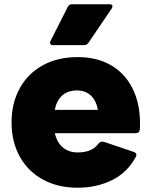

<svg xmlns="http://www.w3.org/2000/svg" viewBox="-20 -825 705 898"><path d="M34 -253Q34 -342 72 -411.5Q110 -481 180 -519.5Q250 -558 343 -558Q439 -558 506.5 -515.5Q574 -473 607 -396Q640 -319 634 -219Q632 -202 615 -202H236Q247 -158 274.5 -135Q302 -112 344 -112Q411 -112 441 -154Q451 -165 465 -162L607 -114Q618 -109 618 -101Q618 -97 615 -91Q576 -18 504 17.5Q432 53 343 53Q250 53 180 14.5Q110 -24 72 -93.5Q34 -163 34 -253ZM340 -402Q298 -402 271.5 -379Q245 -356 236 -311H438Q430 -355 404.5 -378.5Q379 -402 340 -402ZM214 -625 216 -633 297 -793Q303 -805 316 -805H493Q506 -805 506 -796Q506 -792 503 -786L393 -624Q386 -614 374 -614H227Q214 -614 214 -625Z"/></svg>

Font: LINE Seed JP_TTF ExtraBold
Style: Regular
Weight: 800
Designer: LY Corporation & Fontrix & Fontworks
Version: Version 1.015